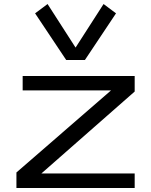

<svg xmlns="http://www.w3.org/2000/svg" viewBox="-20 -944 759 964"><path d="M62.5 -78.1 537.6 -490.2H93.8V-562.5H656.2V-484.4L188 -73.2H656.2V0H62.5ZM156.2 -877 218.8 -923.8 359.4 -705.1 500 -923.8 562.5 -877 406.2 -642.6H312.5Z"/></svg>

Font: Michroma+
Style: Regular
Weight: 400
Designer: beogot
Foundry: beogot
Version: Version